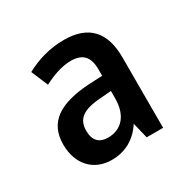

<svg xmlns="http://www.w3.org/2000/svg" viewBox="-91 -808 510 516"><g transform="rotate(-30 163.5 -550.0)"><path d="M167 -722C123 -722 83 -710 48 -691L70 -639C99 -654 128 -664 155 -664C191 -664 208 -646 208 -607V-587L164 -585C76 -579 25 -550 25 -479C25 -419 61 -378 118 -378C160 -378 194 -397 217 -433L229 -384H280V-603C280 -680 244 -722 167 -722ZM172 -537 208 -540V-517C208 -467 183 -435 139 -435C113 -435 97 -449 97 -480C97 -515 117 -533 172 -537Z"/></g></svg>

Font: Noto Sans Gujarati UI Condensed Medium
Style: Regular
Weight: 500
Width: 3
Designer: Jelle Bosma - Monotype Design Team, Universal Thirst
Foundry: Monotype Imaging Inc.
Version: Version 2.106